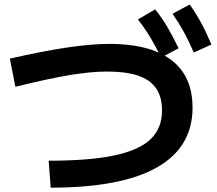

<svg xmlns="http://www.w3.org/2000/svg" viewBox="-20 -837 978 864"><path d="M709.1 -339.8Q709.1 -400.9 682.4 -439.6Q655.6 -478.3 601.3 -496.7Q546.9 -515 462.3 -515Q390.4 -515 295.8 -499.5Q201.2 -484 49.3 -446.6L24.3 -573.1Q176.6 -608 285 -623.7Q393.3 -639.5 472.2 -639.5Q593.8 -639.5 677.4 -607.3Q761 -575 803.8 -511.2Q846.5 -447.3 846.5 -352.8Q846.5 -174.3 685.9 -83.4Q525.2 7.5 208.2 7.5L198.9 -113.8Q381.4 -113.8 493.3 -137.3Q605.2 -160.9 657.2 -210.1Q709.1 -259.4 709.1 -339.8ZM600.8 -749.5 678.3 -795Q708.3 -757.4 732.9 -715.9Q757.5 -674.3 783.6 -619.7L705.2 -578Q679.7 -630.1 655.3 -670.4Q630.9 -710.7 600.8 -749.5ZM756.5 -775.3 833.6 -816.5Q862.9 -775.5 886.1 -732.5Q909.3 -689.5 931.3 -636.6L851.9 -600.6Q830.1 -651.6 807.4 -693Q784.7 -734.4 756.5 -775.3Z"/></svg>

Font: Pretendard JP Variable
Style: Regular
Weight: 400
Designer: Base glyphs from Inter by Rasmus Andersson; Hangul glyphs from Noto Sans CJK(Source Han Sans) by Jang Soo-young and Kang
Foundry: Kil Hyung-jin
Version: Version 1.307;Glyphs 3.2 (3192)